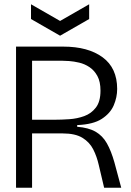

<svg xmlns="http://www.w3.org/2000/svg" viewBox="-20 -878 615 898"><path d="M55 0V-660H276Q392 -660 460 -610Q528 -560 528 -462Q528 -423 512 -385.5Q496 -348 456 -322Q416 -296 341 -293V-285Q394 -281 427 -262Q460 -243 480 -207.5Q500 -172 515 -119L547 0H467L442 -106Q433 -146 416 -179.5Q399 -213 365.5 -233.5Q332 -254 273 -254H130V0ZM130 -318H236Q267 -318 304 -320.5Q341 -323 374 -335Q407 -347 428.5 -375Q450 -403 450 -454Q450 -496 435.5 -522.5Q421 -549 398.5 -564Q376 -579 350.5 -585Q325 -591 303.5 -592.5Q282 -594 269 -594H130ZM125 -858 261 -780 397 -858V-789L261 -711L125 -789Z"/></svg>

Font: Bricolage Grotesque 48pt Light
Style: Regular
Weight: 300
Designer: Mathieu Triay
Foundry: Atelier Triay
Version: Version 1.000; ttfautohint (v1.8.4.7-5d5b);gftools[0.9.32]